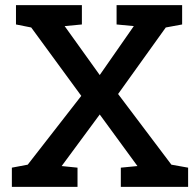

<svg xmlns="http://www.w3.org/2000/svg" viewBox="-20 -731 756 751"><path d="M26.4 0V-75.2L88.4 -86.9L297.9 -356L102.1 -623.5L42.5 -635.3V-710.9H300.3V-635.3L232.9 -628.9L370.1 -437.5L503.4 -628.9L436 -635.3V-710.9H692.4V-635.3L628.4 -623.5L441.9 -363.3L650.4 -86.9L715.8 -75.2V0H452.6V-75.2L517.6 -81.5L370.1 -283.2L221.2 -81.5L283.2 -75.2V0Z"/></svg>

Font: Roboto Slab Medium
Style: Regular
Weight: 500
Designer: Google
Version: Version 2.001; ttfautohint (v1.8.3)